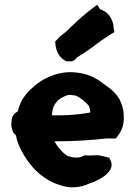

<svg xmlns="http://www.w3.org/2000/svg" viewBox="-20 -808 580 814"><path d="M28 -275C29 -264 33 -253 38 -243C42 -239 43 -239 48 -235C49 -226 51 -217 54 -208C70 -160 114 -93 159 -62C178 -47 202 -33 232 -24C275 -8 319 -11 361 -31C396 -42 474 -79 448 -130L443 -139L432 -142C421 -145 408 -148 396 -150H394L367 -149H366C356 -148 348 -149 339 -150L332 -146C312 -136 288 -140 269 -146C255 -151 227 -179 211 -209H226C296 -209 370 -214 431 -221H471L478 -230C504 -263 508 -294 503 -337C494 -392 467 -420 424 -449C382 -483 342 -500 283 -502H271C214 -500 158 -473 123 -441C90 -413 66 -382 55 -335C54 -335 52 -334 51 -333C39 -326 29 -312 29 -295C29 -292 28 -286 28 -278ZM200 -319C202 -351 209 -364 225 -382C233 -390 257 -404 274 -406C277 -406 281 -405 284 -405C304 -404 311 -399 334 -382C345 -372 353 -364 357 -359C359 -355 362 -344 363 -332C362 -332 360 -331 357 -330C324 -324 275 -319 235 -319ZM214 -632 215 -620C217 -600 225 -568 256 -551L262 -548H270C284 -546 297 -550 305 -563L307 -565C327 -577 349 -591 372 -608C400 -630 423 -646 450 -663L465 -672L462 -688C461 -694 462 -714 446 -738C434 -757 417 -764 404 -769L392 -788L371 -772C339 -748 311 -723 281 -694H280V-693C265 -677 252 -667 238 -656L236 -655Z"/></svg>

Font: Hussar Pisanka
Style: Blk
Weight: 700
Designer: Robert Jablonski
Foundry: Cannot Into Space Fonts
Version: Version 1.070